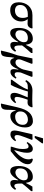

<svg xmlns="http://www.w3.org/2000/svg" viewBox="1594 -2336 959 4186"><g transform="rotate(90 2073.0 -242.5)"><path d="M201 14Q147 14 113 -3.5Q79 -21 60.5 -49Q42 -77 35.5 -110Q29 -143 29 -174Q29 -232 47 -285.5Q65 -339 100.5 -381Q136 -423 189 -447Q242 -471 313 -471Q350 -471 387.5 -470.5Q425 -470 455 -470Q500 -470 524.5 -470.5Q549 -471 563.5 -471.5Q578 -472 591 -473L601 -461Q597 -442 586 -419.5Q575 -397 553 -380.5Q531 -364 493 -364Q476 -364 450.5 -366Q425 -368 401 -368L400 -364Q425 -329 436 -296.5Q447 -264 447 -226Q447 -156 415 -101.5Q383 -47 327.5 -16.5Q272 14 201 14ZM348 -369Q331 -369 315.5 -369.5Q300 -370 288 -370Q230 -370 185 -350Q140 -330 114 -293Q88 -256 88 -204Q88 -143 123 -116.5Q158 -90 210 -90Q280 -90 325 -133.5Q370 -177 370 -261Q370 -295 362.5 -322Q355 -349 348 -369Z M700 14Q638 14 613 -35.5Q588 -85 588 -171Q588 -263 617 -332.5Q646 -402 699.5 -440.5Q753 -479 826 -479Q864 -479 887.5 -464Q911 -449 924.5 -426Q938 -403 944.5 -377.5Q951 -352 954 -331H960Q979 -373 1001 -411.5Q1023 -450 1037 -470L1135 -472V-441Q1098 -402 1064 -363Q1030 -324 1005 -292.5Q980 -261 970 -245V-244Q970 -241 970 -233Q969 -200 971 -164Q973 -128 983 -102.5Q993 -77 1018 -77Q1040 -77 1055.5 -88Q1071 -99 1085 -115L1107 -94Q1102 -84 1090.5 -67Q1079 -50 1061.5 -32Q1044 -14 1019.5 -1.5Q995 11 962 11Q923 11 907.5 -13Q892 -37 892 -74Q892 -92 894.5 -113Q897 -134 900 -159H892Q865 -112 834.5 -72.5Q804 -33 770.5 -9.5Q737 14 700 14ZM727 -99Q760 -99 791 -116Q822 -133 847 -160.5Q872 -188 886 -220.5Q900 -253 900 -285Q900 -371 811 -371Q733 -371 686.5 -327Q640 -283 640 -201Q640 -144 667.5 -121.5Q695 -99 727 -99Z M1106 217 1082 214Q1097 145 1112 87.5Q1127 30 1145 -26.5Q1163 -83 1187 -149Q1198 -203 1209.5 -260Q1221 -317 1232.5 -371.5Q1244 -426 1253 -470L1362 -473L1370 -452L1282 -223Q1282 -223 1277.5 -208.5Q1273 -194 1273 -174Q1273 -141 1290 -121Q1307 -101 1345 -101Q1376 -101 1402.5 -122.5Q1429 -144 1448.5 -174.5Q1468 -205 1480 -233Q1492 -261 1495 -273Q1506 -319 1517.5 -371Q1529 -423 1541 -470L1646 -473L1655 -453L1561 -217Q1559 -203 1556.5 -183.5Q1554 -164 1554 -149Q1554 -115 1564.5 -99Q1575 -83 1600 -83Q1626 -83 1642.5 -96Q1659 -109 1674 -123L1694 -105Q1679 -79 1658 -52.5Q1637 -26 1609 -8.5Q1581 9 1547 9Q1511 9 1498.5 -11.5Q1486 -32 1486 -64Q1486 -85 1489.5 -109Q1493 -133 1496 -163H1488Q1463 -93 1436 -54.5Q1409 -16 1382.5 -1.5Q1356 13 1332 13Q1300 13 1282.5 -2.5Q1265 -18 1256.5 -38Q1248 -58 1244 -72H1238Q1226 -11 1224 41.5Q1222 94 1207 149Q1199 180 1182 193.5Q1165 207 1144.5 211Q1124 215 1106 217Z M1752 -316 1725 -332Q1759 -400 1818.5 -435.5Q1878 -471 1953 -471Q2003 -470 2049 -468.5Q2095 -467 2144 -467Q2186 -467 2228 -468.5Q2270 -470 2311 -473L2321 -462Q2317 -447 2306.5 -423.5Q2296 -400 2275 -382Q2254 -364 2219 -364Q2203 -364 2185.5 -365Q2168 -366 2153 -367Q2145 -346 2135 -315.5Q2125 -285 2115 -251Q2105 -217 2098.5 -186Q2092 -155 2092 -134Q2092 -114 2100 -98Q2108 -82 2131 -82Q2162 -82 2178 -92Q2194 -102 2208 -115L2228 -97Q2203 -56 2164.5 -23.5Q2126 9 2075 9Q2039 9 2021.5 -12.5Q2004 -34 2004 -71Q2004 -131 2034.5 -204.5Q2065 -278 2102 -368Q2072 -369 2036.5 -369.5Q2001 -370 1974 -371Q1964 -331 1946.5 -278.5Q1929 -226 1908.5 -172Q1888 -118 1867.5 -72Q1847 -26 1830 0H1717L1718 -22Q1786 -113 1842.5 -196Q1899 -279 1931 -371Q1874 -371 1842.5 -367.5Q1811 -364 1791.5 -352.5Q1772 -341 1752 -316Z M2259 217 2237 214Q2259 114 2280 24.5Q2301 -65 2317 -135Q2359 -321 2433.5 -401Q2508 -481 2622 -481Q2678 -481 2718 -441Q2758 -401 2758 -309Q2758 -245 2739.5 -187.5Q2721 -130 2687.5 -85Q2654 -40 2608 -14.5Q2562 11 2506 11Q2465 11 2442.5 -7.5Q2420 -26 2408.5 -53.5Q2397 -81 2390 -106H2383Q2377 -60 2376 -24.5Q2375 11 2374 40Q2374 75 2372 103.5Q2370 132 2361 159Q2352 184 2335.5 195.5Q2319 207 2299 211Q2279 215 2259 217ZM2520 -94Q2598 -94 2649.5 -136.5Q2701 -179 2701 -262Q2701 -302 2684.5 -326Q2668 -350 2642 -361Q2616 -372 2589 -372Q2544 -372 2502.5 -353.5Q2461 -335 2435 -297Q2409 -259 2409 -202Q2409 -152 2440 -123Q2471 -94 2520 -94Z M2906 9Q2825 9 2825 -78Q2825 -112 2838.5 -174Q2852 -236 2871 -313.5Q2890 -391 2908 -470L3016 -473L3030 -461Q2995 -368 2971 -306.5Q2947 -245 2935.5 -205Q2924 -165 2924 -135Q2924 -113 2933 -97Q2942 -81 2966 -81Q2994 -81 3010 -92.5Q3026 -104 3037 -114L3058 -96Q3030 -48 2991.5 -19.5Q2953 9 2906 9ZM2986 -521H2942L2995 -702H3106L3101 -675Z M3274 4 3179 2 3178 -18Q3192 -62 3210 -121.5Q3228 -181 3228 -261Q3228 -315 3217.5 -350.5Q3207 -386 3173 -386Q3133 -386 3098 -344L3076 -360Q3091 -388 3112.5 -415Q3134 -442 3162 -460.5Q3190 -479 3224 -479Q3247 -479 3266.5 -468.5Q3286 -458 3298 -430.5Q3310 -403 3310 -351Q3310 -286 3291.5 -218Q3273 -150 3252 -78L3258 -76Q3302 -111 3347 -159Q3392 -207 3422.5 -264.5Q3453 -322 3453 -387Q3453 -417 3447 -433.5Q3441 -450 3435 -461L3449 -479Q3469 -479 3495 -469Q3521 -459 3540.5 -434.5Q3560 -410 3560 -368Q3560 -318 3535.5 -269Q3511 -220 3470 -172.5Q3429 -125 3378 -80.5Q3327 -36 3274 4Z M3711 14Q3649 14 3624 -35.5Q3599 -85 3599 -171Q3599 -263 3628 -332.5Q3657 -402 3710.5 -440.5Q3764 -479 3837 -479Q3875 -479 3898.5 -464Q3922 -449 3935.5 -426Q3949 -403 3955.5 -377.5Q3962 -352 3965 -331H3971Q3990 -373 4012 -411.5Q4034 -450 4048 -470L4146 -472V-441Q4109 -402 4075 -363Q4041 -324 4016 -292.5Q3991 -261 3981 -245V-244Q3981 -241 3981 -233Q3980 -200 3982 -164Q3984 -128 3994 -102.5Q4004 -77 4029 -77Q4051 -77 4066.5 -88Q4082 -99 4096 -115L4118 -94Q4113 -84 4101.5 -67Q4090 -50 4072.5 -32Q4055 -14 4030.5 -1.5Q4006 11 3973 11Q3934 11 3918.5 -13Q3903 -37 3903 -74Q3903 -92 3905.5 -113Q3908 -134 3911 -159H3903Q3876 -112 3845.5 -72.5Q3815 -33 3781.5 -9.5Q3748 14 3711 14ZM3738 -99Q3771 -99 3802 -116Q3833 -133 3858 -160.5Q3883 -188 3897 -220.5Q3911 -253 3911 -285Q3911 -371 3822 -371Q3744 -371 3697.5 -327Q3651 -283 3651 -201Q3651 -144 3678.5 -121.5Q3706 -99 3738 -99Z"/></g></svg>

Font: STIX Two Text SemiBold
Style: Italic
Weight: 600
Italic angle: -12°
Designer: Ross Mills, John Hudson & Paul Hanslow, Tiro Typeworks Ltd; with prior portions MicroPress Inc. and Coen Hoffman, Elsevi
Foundry: Tiro Typeworks Ltd
Version: Version 2.13 b171